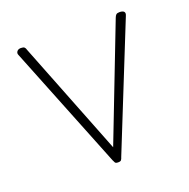

<svg xmlns="http://www.w3.org/2000/svg" viewBox="-101 -612 711 723"><g transform="rotate(-20 254.5 -250.0)"><path d="M254 15Q244 15 241.5 11Q239 7 236 0L39 -493Q35 -501 40 -508Q45 -515 56 -515Q66 -515 70 -511.5Q74 -508 76 -500L255 -45L431 -500Q434 -508 438 -511.5Q442 -515 451 -515Q464 -515 469 -509.5Q474 -504 469 -493L271 0Q269 7 266 11Q263 15 254 15Z"/></g></svg>

Font: Playwrite US Modern Thin
Style: Regular
Weight: 250
Designer: Veronika Burian, José Scaglione
Foundry: TypeTogether
Version: Version 1.003